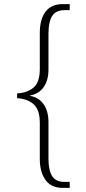

<svg xmlns="http://www.w3.org/2000/svg" viewBox="-20 -780 419 931"><path d="M283 131Q229 131 201 93Q173 55 173 -10V-185Q173 -248 143 -274.5Q113 -301 63 -304V-327Q109 -329 141 -354Q173 -379 173 -445V-620Q173 -687 201 -723.5Q229 -760 283 -760H318V-731H295Q251 -731 233 -702.5Q215 -674 215 -617V-443Q215 -391 192 -358Q169 -325 126 -317V-315Q168 -308 191.5 -274.5Q215 -241 215 -188V-11Q215 46 233 74Q251 102 292 102H318V131Z"/></svg>

Font: Noto Serif Tamil SemiCondensed ExtraLight
Style: Regular
Weight: 200
Width: 4
Designer: Indian Type Foundry, Tom Grace, and the Monotype Design Team
Foundry: Monotype Imaging Inc.
Version: Version 2.004; ttfautohint (v1.8.4.7-5d5b)